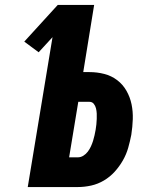

<svg xmlns="http://www.w3.org/2000/svg" viewBox="-20 -755 640 775"><path d="M92 0 192 -605 136 -544 78 -587 213 -735H360L316 -464H341Q372 -464 401 -456.5Q430 -449 453 -431.5Q476 -414 490.5 -388.5Q505 -363 511 -334Q517 -305 516 -274Q515 -243 510 -211Q505 -185 497.5 -158.5Q490 -132 476 -107.5Q462 -83 443 -62Q424 -41 399.5 -26.5Q375 -12 348 -6Q321 0 294 0ZM295 -120Q306 -120 316.5 -126.5Q327 -133 334.5 -143Q342 -153 347 -164Q352 -175 355.5 -186Q359 -197 361.5 -208.5Q364 -220 366 -231Q368 -242 369 -253Q370 -264 370.5 -275Q371 -286 370.5 -296.5Q370 -307 367.5 -317.5Q365 -328 358.5 -336Q352 -344 341 -344H296L259 -120Z"/></svg>

Font: Iosevka Heavy Extended
Style: Italic
Weight: 900
Width: 7
Italic angle: -9°
Monospace: yes
Designer: Belleve Invis
Foundry: Belleve Invis
Version: Version 32.5.0; ttfautohint (v1.8.4)